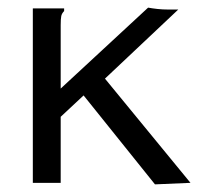

<svg xmlns="http://www.w3.org/2000/svg" viewBox="-20 -479 540 503"><path d="M199 -229 139 -173V0H66V-457H148V-450Q142 -444 140.5 -437Q139 -430 139 -413V-247L368 -459Q379 -457 392.5 -455.5Q406 -454 421 -454H447L255 -273L479 0L386 4Z"/></svg>

Font: Ligconsolata
Style: Regular
Weight: 400
Monospace: yes
Designer: Raph Levien, Cyreal, Brenton Simpson
Foundry: Raph Levien, Cyreal, Google
Version: Version 3.001; ttfautohint (v1.8.2.53-6de2)